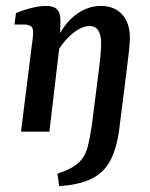

<svg xmlns="http://www.w3.org/2000/svg" viewBox="-20 -445 506 649"><path d="M180 184 174 142Q221 127 244 106.5Q267 86 276 52.5Q285 19 292 -34L316 -223Q319 -246 320.5 -267Q322 -288 322 -298Q322 -326 312.5 -341.5Q303 -357 282 -357Q263 -357 241.5 -343.5Q220 -330 200 -307Q180 -284 166 -256L160 -282Q187 -355 229.5 -390Q272 -425 321 -425Q366 -425 392.5 -396.5Q419 -368 419 -316Q419 -302 416.5 -277.5Q414 -253 410 -222L383 -8Q375 55 353.5 96.5Q332 138 290 159Q248 180 180 184ZM51 0 86 -280Q88 -292 90 -310Q92 -328 92 -336Q92 -353 82.5 -357.5Q73 -362 65 -362H29L34 -401Q64 -413 90.5 -419Q117 -425 134 -425Q160 -425 170.5 -415.5Q181 -406 183 -392Q185 -378 184 -362L183 -306L147 0Z"/></svg>

Font: Yrsa Medium
Style: Italic
Weight: 500
Italic angle: -7.10001°
Designer: Anna Giedrys (Yrsa+Rasa design), David Brezina (Yrsa art-direction, Rasa art-direction, design)
Foundry: Rosetta Type Foundry
Version: Version 2.004